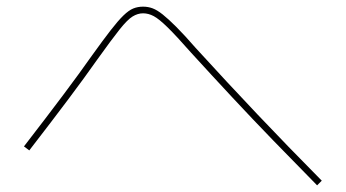

<svg xmlns="http://www.w3.org/2000/svg" viewBox="-20 -635 1040 577"><path d="M933 -78Q865 -147 802 -212Q739 -277 678 -342.5Q617 -408 554 -477Q510 -527 484 -552.5Q458 -578 442 -586.5Q426 -595 410 -595Q394 -595 378.5 -585.5Q363 -576 339.5 -546.5Q316 -517 273 -457Q235 -403 185.5 -337Q136 -271 68 -183L52 -195Q120 -283 169.5 -349Q219 -415 257 -469Q290 -515 312.5 -544Q335 -573 351 -588.5Q367 -604 380.5 -609.5Q394 -615 410 -615Q425 -615 438.5 -610Q452 -605 469 -591.5Q486 -578 510 -554Q534 -530 568 -491Q662 -388 753 -292Q844 -196 947 -92Z"/></svg>

Font: M PLUS 1 Thin Thin
Style: Regular
Weight: 250
Version: Version 1.001